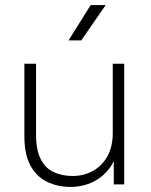

<svg xmlns="http://www.w3.org/2000/svg" viewBox="-20 -726 593 756"><path d="M259 10Q207 10 165.5 -10Q124 -30 100 -74Q76 -118 76 -189V-475H122V-195Q122 -135 140.5 -99Q159 -63 192 -48Q225 -33 266 -33Q308 -33 344 -52Q380 -71 402 -109Q424 -147 424 -203V-475H469V0H428V-126H441Q430 -88 410 -62Q390 -36 364.5 -20Q339 -4 312 3Q285 10 259 10ZM250 -567 337 -706H396L300 -567Z"/></svg>

Font: SUSE ExtraLight
Style: Regular
Weight: 250
Designer: Rene Bieder
Foundry: SUSE
Version: Version 1.000